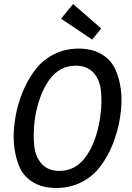

<svg xmlns="http://www.w3.org/2000/svg" viewBox="-20 -923 659 956"><path d="M556 -574Q585 -506 585 -423Q585 -379 575 -322Q565 -265 541.5 -205.5Q518 -146 480.5 -95.5Q443 -45 386 -16Q329 13 259.5 13Q190 13 143 -16.5Q96 -46 76 -94Q48 -162 48 -245Q48 -289 58 -346Q68 -403 92 -463Q116 -523 153.5 -573Q191 -623 247 -652Q303 -681 372 -681Q441 -681 488.5 -651.5Q536 -622 556 -574ZM275 -72Q358 -72 409 -145Q460 -218 478 -334Q485 -383 485 -415Q485 -447 483 -466Q478 -525 446 -560.5Q414 -596 358 -596Q275 -596 224 -523.5Q173 -451 154 -334Q148 -287 148 -255Q148 -223 150 -202Q155 -144 187 -108Q219 -72 275 -72ZM439 -726 284 -830 344 -903 484 -781Z"/></svg>

Font: Rambla
Style: Italic
Weight: 400
Italic angle: -12°
Designer: Martin Sommaruga
Foundry: Martin Sommaruga
Version: Version 1.001